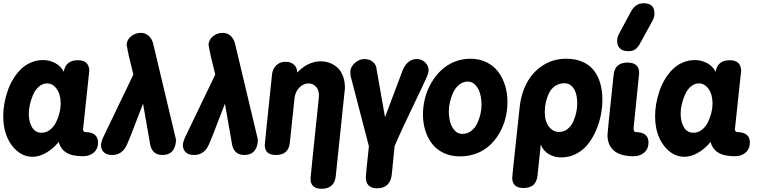

<svg xmlns="http://www.w3.org/2000/svg" viewBox="-29 -963 4719 1193"><path d="M455.1 -588.9Q489.7 -588.9 507.8 -571.8Q525.9 -554.7 525.9 -522L522 -487.8Q515.1 -418 486.8 -157.2Q487.8 -151.4 491.9 -146.7Q496.1 -142.1 502 -142.1Q540 -142.1 560.1 -125.7Q580.1 -109.4 580.1 -78.1Q580.1 -38.1 553.7 -15.1Q527.3 7.8 486.8 7.8Q419.9 7.8 383.8 -14.4Q347.7 -36.6 335.9 -81.1Q301.3 -38.6 257.8 -13.7Q214.4 11.2 173.8 11.2Q98.1 11.2 44.7 -59.6Q-8.8 -130.4 -8.8 -242.2Q-8.8 -279.3 -2 -318.6Q4.9 -357.9 18.1 -397Q31.2 -436 52.2 -470.7Q73.2 -505.4 99.9 -532Q126.5 -558.6 162.4 -574.2Q198.2 -589.8 238.8 -589.8Q277.8 -589.8 313.2 -571.5Q348.6 -553.2 367.2 -517.1Q378.9 -588.9 455.1 -588.9ZM229 -138.2Q258.3 -138.2 282.2 -157Q306.2 -175.8 319.8 -204.3Q333.5 -232.9 340.8 -262.5Q348.1 -292 348.1 -317.9Q348.1 -375.5 323.5 -410.2Q298.8 -444.8 264.2 -444.8Q235.4 -444.8 212.4 -424.6Q189.5 -404.3 176.5 -374Q163.6 -343.8 156.7 -313.2Q149.9 -282.7 149.9 -257.8Q149.9 -206.1 170.2 -172.1Q190.4 -138.2 229 -138.2Z M609.9 -105 799.8 -500Q768.1 -621.6 757.8 -686Q760.7 -718.3 786.6 -738.5Q812.5 -758.8 845.7 -758.8Q876.5 -758.8 896.5 -739Q916.5 -719.2 922.9 -690.9L1060.5 -112.8Q1064.5 -101.1 1064.5 -85Q1056.2 0 980.5 0Q919.4 0 904.8 -61L859.9 -318.8Q854.5 -306.2 811.5 -193.8Q778.3 -104.5 758.8 -62Q730 0 668.5 0Q633.3 0 616 -17.1Q598.6 -34.2 598.6 -62Q598.6 -77.1 609.9 -105Z M1118.7 -105 1308.6 -500Q1276.9 -621.6 1266.6 -686Q1269.5 -718.3 1295.4 -738.5Q1321.3 -758.8 1354.5 -758.8Q1385.3 -758.8 1405.3 -739Q1425.3 -719.2 1431.6 -690.9L1569.3 -112.8Q1573.2 -101.1 1573.2 -85Q1564.9 0 1489.3 0Q1428.2 0 1413.6 -61L1368.7 -318.8Q1363.3 -306.2 1320.3 -193.8Q1287.1 -104.5 1267.6 -62Q1238.8 0 1177.2 0Q1142.1 0 1124.8 -17.1Q1107.4 -34.2 1107.4 -62Q1107.4 -77.1 1118.7 -105Z M1661.1 -499Q1664.1 -532.7 1686.5 -555.9Q1709 -579.1 1745.1 -579.1Q1780.3 -579.1 1798.8 -560.1Q1817.4 -541 1817.4 -516.1V-512.2Q1885.7 -582 1963.4 -582Q1991.2 -582 2017.1 -573Q2043 -564 2065.2 -545.2Q2087.4 -526.4 2100.8 -493.2Q2114.3 -460 2114.3 -416Q2114.3 -408.2 2057.1 132.8Q2053.2 170.4 2031 190.2Q2008.8 210 1970.2 210Q1900.4 210 1900.4 147.9Q1900.4 136.7 1949.2 -328.1Q1953.1 -366.2 1953.1 -369.1Q1953.1 -404.8 1933.8 -424.8Q1914.6 -444.8 1888.2 -444.8Q1857.9 -444.8 1832.8 -420.7Q1807.6 -396.5 1801.3 -356L1772 -77.1Q1764.6 0 1685.1 0Q1616.2 0 1616.2 -62Q1616.2 -72.3 1661.1 -499Z M2263.2 -54.2 2148.9 -493.2Q2147.9 -496.1 2147.9 -522Q2151.4 -552.2 2178.5 -574.2Q2205.6 -596.2 2234.9 -596.2Q2267.1 -596.2 2288.3 -577.9Q2309.6 -559.6 2311 -532.2L2363.3 -234.9L2475.1 -532.2Q2505.4 -596.2 2561 -596.2Q2590.3 -596.2 2612.3 -575.7Q2634.3 -555.2 2634.3 -524.9Q2633.3 -512.7 2627.7 -496.8Q2622.1 -481 2600.1 -435.1Q2452.1 -127 2422.9 -55.2L2405.3 121.1Q2400.9 164.1 2377.4 185.5Q2354 207 2314.9 207Q2244.1 207 2244.1 137.2Q2244.1 121.6 2263.2 -54.2Z M2893.1 -598.1Q2949.7 -598.1 2994.6 -575.9Q3039.6 -553.7 3067.4 -516.1Q3095.2 -478.5 3109.6 -430.9Q3124 -383.3 3124 -330.1Q3124 -277.3 3111.6 -227.8Q3099.1 -178.2 3074 -135.3Q3048.8 -92.3 3014.2 -60.1Q2979.5 -27.8 2931.9 -9.5Q2884.3 8.8 2830.1 8.8Q2773.4 8.8 2728.5 -12.2Q2683.6 -33.2 2655.8 -69.6Q2627.9 -106 2613.5 -152.3Q2599.1 -198.7 2599.1 -252Q2599.1 -304.7 2612.5 -355.5Q2626 -406.2 2651.9 -450Q2677.7 -493.7 2712.9 -526.9Q2748 -560.1 2794.7 -579.1Q2841.3 -598.1 2893.1 -598.1ZM2877.9 -456.1Q2848.1 -456.1 2824 -436.5Q2799.8 -417 2786.6 -387.7Q2773.4 -358.4 2766.6 -328.6Q2759.8 -298.8 2759.8 -272.9Q2759.8 -237.3 2767.6 -206.5Q2775.4 -175.8 2795.2 -153.3Q2814.9 -130.9 2843.8 -130.9Q2874 -130.9 2898.2 -149.2Q2922.4 -167.5 2935.8 -195.8Q2949.2 -224.1 2956.1 -253.4Q2962.9 -282.7 2962.9 -309.1Q2962.9 -345.2 2955.1 -377.2Q2947.3 -409.2 2927.2 -432.6Q2907.2 -456.1 2877.9 -456.1Z M3479 -445.8Q3445.3 -445.8 3420.2 -428.5Q3395 -411.1 3381.8 -383.3Q3368.7 -355.5 3362.3 -326.4Q3356 -297.4 3356 -268.1Q3356 -208 3382.1 -175.5Q3408.2 -143.1 3444.8 -143.1Q3474.6 -143.1 3497.6 -161.4Q3520.5 -179.7 3533 -207.8Q3545.4 -235.8 3551.5 -264.4Q3557.6 -293 3557.6 -318.8Q3557.6 -352.5 3550.5 -379.9Q3543.5 -407.2 3524.9 -426.5Q3506.3 -445.8 3479 -445.8ZM3158.7 88.9 3199.7 -294.9Q3208.5 -380.9 3245.1 -449Q3281.7 -517.1 3345.5 -557.6Q3409.2 -598.1 3489.7 -598.1Q3546.4 -598.1 3589.8 -579.3Q3633.3 -560.5 3660.2 -526.4Q3687 -492.2 3700.4 -446.5Q3713.9 -400.9 3713.9 -344.2Q3713.9 -296.9 3704.3 -248Q3694.8 -199.2 3674.3 -151.9Q3653.8 -104.5 3624.5 -67.4Q3595.2 -30.3 3552.2 -7.6Q3509.3 15.1 3459 15.1Q3415 15.1 3380.6 -5.4Q3346.2 -25.9 3331.1 -64.9L3311 127Q3306.6 167 3285.2 186Q3263.7 205.1 3223.6 205.1Q3153.8 205.1 3153.8 141.1Q3153.8 132.8 3158.7 88.9Z M3783.7 -497.1Q3791 -574.2 3869.6 -574.2Q3942.4 -574.2 3942.4 -509.8Q3942.4 -508.8 3942.1 -506.3Q3941.9 -503.9 3941.2 -496.6Q3940.4 -489.3 3939.5 -480L3907.7 -166Q3907.7 -142.1 3922.4 -142.1Q3960.4 -142.1 3980.5 -125.7Q4000.5 -109.4 4000.5 -78.1Q4000.5 -38.1 3974.1 -15.1Q3947.8 7.8 3907.7 7.8Q3826.2 7.8 3785.9 -26.9Q3745.6 -61.5 3745.6 -125Q3745.6 -140.1 3783.7 -497.1ZM4027.3 -837.9 3953.6 -703.1Q3946.3 -689 3941.7 -681.9Q3937 -674.8 3927.7 -664.6Q3918.5 -654.3 3905.8 -649.7Q3893.1 -645 3876.5 -645Q3840.8 -645 3823.2 -662.1Q3805.7 -679.2 3805.7 -708Q3805.7 -733.4 3818.4 -754.9L3891.6 -891.1Q3919.9 -942.9 3969.7 -942.9Q4037.6 -942.9 4037.6 -879.9Q4037.6 -859.4 4027.3 -837.9Z M4505.4 -588.9Q4540 -588.9 4558.1 -571.8Q4576.2 -554.7 4576.2 -522L4572.3 -487.8Q4565.4 -418 4537.1 -157.2Q4538.1 -151.4 4542.2 -146.7Q4546.4 -142.1 4552.2 -142.1Q4590.3 -142.1 4610.4 -125.7Q4630.4 -109.4 4630.4 -78.1Q4630.4 -38.1 4604 -15.1Q4577.6 7.8 4537.1 7.8Q4470.2 7.8 4434.1 -14.4Q4397.9 -36.6 4386.2 -81.1Q4351.6 -38.6 4308.1 -13.7Q4264.6 11.2 4224.1 11.2Q4148.4 11.2 4095 -59.6Q4041.5 -130.4 4041.5 -242.2Q4041.5 -279.3 4048.3 -318.6Q4055.2 -357.9 4068.4 -397Q4081.5 -436 4102.5 -470.7Q4123.5 -505.4 4150.1 -532Q4176.8 -558.6 4212.6 -574.2Q4248.5 -589.8 4289.1 -589.8Q4328.1 -589.8 4363.5 -571.5Q4398.9 -553.2 4417.5 -517.1Q4429.2 -588.9 4505.4 -588.9ZM4279.3 -138.2Q4308.6 -138.2 4332.5 -157Q4356.4 -175.8 4370.1 -204.3Q4383.8 -232.9 4391.1 -262.5Q4398.4 -292 4398.4 -317.9Q4398.4 -375.5 4373.8 -410.2Q4349.1 -444.8 4314.5 -444.8Q4285.6 -444.8 4262.7 -424.6Q4239.7 -404.3 4226.8 -374Q4213.9 -343.8 4207 -313.2Q4200.2 -282.7 4200.2 -257.8Q4200.2 -206.1 4220.5 -172.1Q4240.7 -138.2 4279.3 -138.2Z"/></svg>

Font: BPreplay
Style: Bold Italic
Weight: 700
Italic angle: -6°
Designer: Magenta/George Triantafyllakos
Foundry: Magenta/George Triantafyllakos
Version: Version 1.00